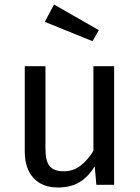

<svg xmlns="http://www.w3.org/2000/svg" viewBox="-20 -821 622 853"><path d="M395 -527H487V0H408L401 -82Q371 -34 332 -11Q293 12 237 12Q168 12 129 -30Q90 -72 90 -149V-527H182V-159Q182 -105 201 -82.5Q220 -60 263 -60Q306 -60 338.5 -85.5Q371 -111 395 -151ZM179 -724 220 -801 419 -687 391 -638Z"/></svg>

Font: Fira Sans Variable
Style: Regular
Weight: 400
Designer: Carrois Corporate & Edenspiekermann AG
Foundry: Carrois Corporate GbR & Edenspiekermann AG
Version: Version 4.202